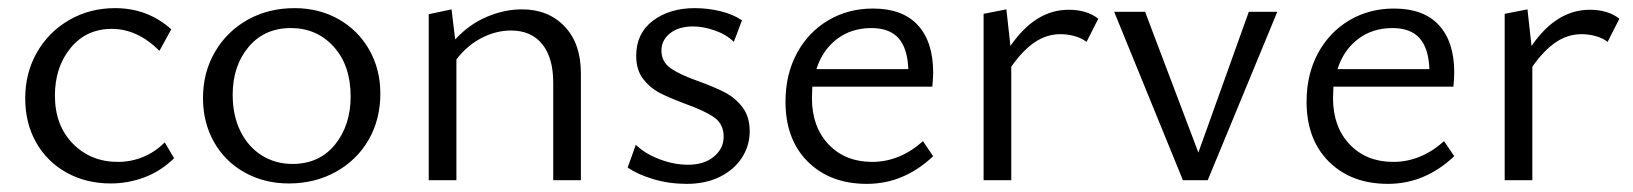

<svg xmlns="http://www.w3.org/2000/svg" viewBox="-20 -443 4014 472"><path d="M42 -201Q42 -264 71 -314.5Q100 -365 150.5 -394Q201 -423 263 -423Q343 -423 401 -371L372 -318Q318 -372 255 -372Q192 -372 153.5 -325Q115 -278 115 -208Q115 -135 159 -90Q203 -45 270 -45Q302 -45 331.5 -57Q361 -69 385 -93L408 -54Q375 -22 335 -7Q295 8 252 8Q192 8 144 -18.5Q96 -45 69 -92.5Q42 -140 42 -201Z M479 -202Q479 -265 508.5 -315.5Q538 -366 589 -394.5Q640 -423 704 -423Q764 -423 812 -396Q860 -369 887.5 -321Q915 -273 915 -213Q915 -149 886 -99Q857 -49 805.5 -20.5Q754 8 690 8Q630 8 581.5 -19Q533 -46 506 -94Q479 -142 479 -202ZM842 -206Q842 -282 800.5 -328Q759 -374 695 -374Q630 -374 591 -327.5Q552 -281 552 -210Q552 -159 571 -120.5Q590 -82 623.5 -61Q657 -40 699 -40Q765 -40 803.5 -87.5Q842 -135 842 -206Z M1236 -368Q1200 -368 1164.5 -350Q1129 -332 1102 -297V0H1034V-408L1090 -420L1099 -346Q1133 -383 1176.5 -401.5Q1220 -420 1263 -420Q1328 -420 1368 -378Q1408 -336 1408 -263V0H1340V-240Q1340 -301 1313 -334.5Q1286 -368 1236 -368Z M1523 -31 1543 -87Q1566 -65 1601.5 -51.5Q1637 -38 1671 -38Q1711 -38 1735 -58Q1759 -78 1759 -107Q1759 -138 1735.5 -154.5Q1712 -171 1664 -188Q1624 -203 1601 -215Q1578 -227 1561 -249Q1544 -271 1544 -306Q1544 -361 1585 -392Q1626 -423 1688 -423Q1720 -423 1751 -415.5Q1782 -408 1804 -393L1784 -340Q1766 -358 1737.5 -368Q1709 -378 1684 -378Q1648 -378 1627 -361Q1606 -344 1606 -319Q1606 -291 1629 -275Q1652 -259 1698 -243Q1739 -228 1763.5 -215Q1788 -202 1805.5 -179Q1823 -156 1823 -120Q1823 -85 1804 -55.5Q1785 -26 1750 -8.5Q1715 9 1668 9Q1625 9 1586.5 -2.5Q1548 -14 1523 -31Z M1911 -193Q1911 -260 1939 -312Q1967 -364 2016 -393Q2065 -422 2126 -422Q2199 -422 2236.5 -381Q2274 -340 2274 -265Q2274 -252 2272 -230H1977L1976 -202Q1976 -131 2017 -88Q2058 -45 2124 -45Q2192 -45 2249 -96L2274 -59Q2202 9 2111 9Q2021 9 1966 -45.5Q1911 -100 1911 -193ZM2213 -273Q2211 -324 2189 -349Q2167 -374 2122 -374Q2073 -374 2037.5 -347Q2002 -320 1987 -273Z M2398 -409 2454 -420 2464 -330Q2525 -419 2607 -419Q2652 -419 2680 -397L2651 -340Q2640 -349 2622.5 -354Q2605 -359 2587 -359Q2553 -359 2523.5 -339Q2494 -319 2466 -279V0H2398Z M2719 -414H2795L2926 -68L3050 -414H3120L2949 0H2888Z M3192 -193Q3192 -260 3220 -312Q3248 -364 3297 -393Q3346 -422 3407 -422Q3480 -422 3517.5 -381Q3555 -340 3555 -265Q3555 -252 3553 -230H3258L3257 -202Q3257 -131 3298 -88Q3339 -45 3405 -45Q3473 -45 3530 -96L3555 -59Q3483 9 3392 9Q3302 9 3247 -45.5Q3192 -100 3192 -193ZM3494 -273Q3492 -324 3470 -349Q3448 -374 3403 -374Q3354 -374 3318.5 -347Q3283 -320 3268 -273Z M3679 -409 3735 -420 3745 -330Q3806 -419 3888 -419Q3933 -419 3961 -397L3932 -340Q3921 -349 3903.5 -354Q3886 -359 3868 -359Q3834 -359 3804.5 -339Q3775 -319 3747 -279V0H3679Z"/></svg>

Font: LXGW Bright GB
Style: Regular
Weight: 400
Designer: Christian Thalmann (Catharsis Fonts)
Foundry: LXGW / Christian Thalmann (Catharsis Fonts) / Fontworks Inc.
Version: Version 5.510